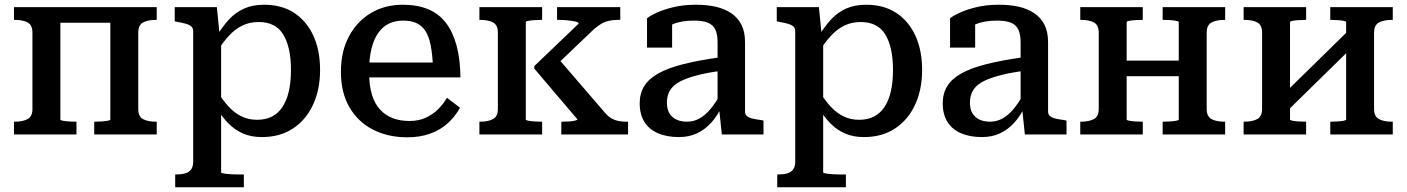

<svg xmlns="http://www.w3.org/2000/svg" viewBox="-20 -568 5941 811"><path d="M117 -108V-430Q117 -462 97 -473Q77 -484 42 -484H39V-538H235V-63Q235 -60 245.5 -58Q256 -56 271 -55Q286 -54 299 -54H303V0H39V-54H42Q76 -54 96.5 -65Q117 -76 117 -108ZM446 -63V-538H642V-484H639Q604 -484 584 -473Q564 -462 564 -430V-108Q564 -76 584 -65Q604 -54 639 -54H642V0H378V-54H382Q394 -54 409 -55Q424 -56 435 -58Q446 -60 446 -63ZM182 -472V-538H508V-472Z M1010 223H720V169H723Q745 169 761.5 164.5Q778 160 787 148Q796 136 796 115V-435Q796 -449 788.5 -456Q781 -463 765.5 -467.5Q750 -472 727 -476L718 -478V-538H896L909 -408L914 -403V160Q914 163 926.5 165Q939 167 956 168Q973 169 987 169H1010ZM1086 11Q1041 11 1006.5 -4Q972 -19 944 -47.5Q916 -76 892 -117L894 -188Q919 -147 944.5 -119Q970 -91 1000 -76.5Q1030 -62 1066 -62Q1102 -62 1128.5 -75.5Q1155 -89 1173 -116Q1191 -143 1200 -182.5Q1209 -222 1209 -272Q1209 -322 1200.5 -359.5Q1192 -397 1176 -423Q1160 -449 1134 -462Q1108 -475 1073 -475Q1035 -475 1004.5 -460.5Q974 -446 947 -417Q920 -388 893 -344L892 -410Q918 -454 946.5 -485Q975 -516 1011.5 -532Q1048 -548 1095 -548Q1171 -548 1223.5 -513Q1276 -478 1304 -416.5Q1332 -355 1332 -272Q1332 -190 1302.5 -126Q1273 -62 1218 -25.5Q1163 11 1086 11Z M1539 -264Q1539 -208 1551 -168.5Q1563 -129 1586 -104.5Q1609 -80 1640 -68.5Q1671 -57 1709 -57Q1749 -57 1779 -71Q1809 -85 1831 -107Q1853 -129 1868 -155L1923 -113Q1903 -76 1871.5 -47.5Q1840 -19 1797 -3.5Q1754 12 1700 12Q1619 12 1555.5 -20.5Q1492 -53 1456 -115Q1420 -177 1420 -265Q1420 -350 1453.5 -413.5Q1487 -477 1546 -512.5Q1605 -548 1682 -548Q1743 -548 1788.5 -529Q1834 -510 1863.5 -471.5Q1893 -433 1908.5 -375.5Q1924 -318 1925 -241H1511V-304H1834L1809 -280Q1807 -336 1799.5 -375Q1792 -414 1777 -437Q1762 -460 1739 -470.5Q1716 -481 1683 -481Q1650 -481 1623.5 -468.5Q1597 -456 1578 -429.5Q1559 -403 1549 -362Q1539 -321 1539 -264Z M2083 -108V-430Q2083 -462 2063 -473Q2043 -484 2008 -484H2005V-538H2270V-484H2265Q2253 -484 2238 -483Q2223 -482 2212 -480Q2201 -478 2201 -474V-63Q2201 -60 2212 -58Q2223 -56 2238 -55Q2253 -54 2265 -54H2270V0H2005V-54H2008Q2042 -54 2062.5 -65Q2083 -76 2083 -108ZM2633 0H2351V-54H2357Q2370 -54 2384.5 -55Q2399 -56 2409 -58.5Q2419 -61 2419 -64L2237 -278V-289L2424 -468Q2424 -474 2410.5 -477Q2397 -480 2378.5 -482Q2360 -484 2343 -484H2333V-538H2600V-484H2590Q2569 -484 2551.5 -480Q2534 -476 2519 -467Q2504 -458 2487 -443L2309 -273L2325 -336L2536 -91Q2550 -75 2563.5 -67.5Q2577 -60 2592.5 -57Q2608 -54 2626 -54H2633Z M3028 -327V-269Q2973 -262 2933 -252Q2893 -242 2866.5 -230.5Q2840 -219 2825 -204.5Q2810 -190 2803.5 -172.5Q2797 -155 2797 -134Q2797 -107 2807.5 -89.5Q2818 -72 2837 -63Q2856 -54 2882 -54Q2910 -54 2934.5 -67.5Q2959 -81 2981.5 -108Q3004 -135 3027 -177L3030 -120Q3010 -78 2983.5 -49Q2957 -20 2923.5 -4.5Q2890 11 2848 11Q2797 11 2759.5 -5Q2722 -21 2702 -53Q2682 -85 2682 -131Q2682 -173 2701 -204Q2720 -235 2761 -258Q2802 -281 2868 -297.5Q2934 -314 3028 -327ZM3029 0 3017 -114 3011 -117V-389Q3011 -422 3002 -442Q2993 -462 2971.5 -471.5Q2950 -481 2912 -481Q2857 -481 2821.5 -465.5Q2786 -450 2769 -432Q2767 -440 2769.5 -448Q2772 -456 2778.5 -463.5Q2785 -471 2795 -476.5Q2805 -482 2819 -483V-367H2713V-491Q2727 -502 2755.5 -515Q2784 -528 2825.5 -538Q2867 -548 2920 -548Q2966 -548 3003.5 -539.5Q3041 -531 3069 -512Q3097 -493 3112 -463Q3127 -433 3127 -390V-97Q3127 -84 3136 -77Q3145 -70 3161 -66.5Q3177 -63 3200 -60L3205 -58V0Z M3553 223H3263V169H3266Q3288 169 3304.5 164.5Q3321 160 3330 148Q3339 136 3339 115V-435Q3339 -449 3331.5 -456Q3324 -463 3308.5 -467.5Q3293 -472 3270 -476L3261 -478V-538H3439L3452 -408L3457 -403V160Q3457 163 3469.5 165Q3482 167 3499 168Q3516 169 3530 169H3553ZM3629 11Q3584 11 3549.5 -4Q3515 -19 3487 -47.5Q3459 -76 3435 -117L3437 -188Q3462 -147 3487.5 -119Q3513 -91 3543 -76.5Q3573 -62 3609 -62Q3645 -62 3671.5 -75.5Q3698 -89 3716 -116Q3734 -143 3743 -182.5Q3752 -222 3752 -272Q3752 -322 3743.5 -359.5Q3735 -397 3719 -423Q3703 -449 3677 -462Q3651 -475 3616 -475Q3578 -475 3547.5 -460.5Q3517 -446 3490 -417Q3463 -388 3436 -344L3435 -410Q3461 -454 3489.5 -485Q3518 -516 3554.5 -532Q3591 -548 3638 -548Q3714 -548 3766.5 -513Q3819 -478 3847 -416.5Q3875 -355 3875 -272Q3875 -190 3845.5 -126Q3816 -62 3761 -25.5Q3706 11 3629 11Z M4308 -327V-269Q4253 -262 4213 -252Q4173 -242 4146.5 -230.5Q4120 -219 4105 -204.5Q4090 -190 4083.5 -172.5Q4077 -155 4077 -134Q4077 -107 4087.5 -89.5Q4098 -72 4117 -63Q4136 -54 4162 -54Q4190 -54 4214.5 -67.5Q4239 -81 4261.5 -108Q4284 -135 4307 -177L4310 -120Q4290 -78 4263.5 -49Q4237 -20 4203.5 -4.5Q4170 11 4128 11Q4077 11 4039.5 -5Q4002 -21 3982 -53Q3962 -85 3962 -131Q3962 -173 3981 -204Q4000 -235 4041 -258Q4082 -281 4148 -297.5Q4214 -314 4308 -327ZM4309 0 4297 -114 4291 -117V-389Q4291 -422 4282 -442Q4273 -462 4251.5 -471.5Q4230 -481 4192 -481Q4137 -481 4101.5 -465.5Q4066 -450 4049 -432Q4047 -440 4049.5 -448Q4052 -456 4058.5 -463.5Q4065 -471 4075 -476.5Q4085 -482 4099 -483V-367H3993V-491Q4007 -502 4035.5 -515Q4064 -528 4105.5 -538Q4147 -548 4200 -548Q4246 -548 4283.5 -539.5Q4321 -531 4349 -512Q4377 -493 4392 -463Q4407 -433 4407 -390V-97Q4407 -84 4416 -77Q4425 -70 4441 -66.5Q4457 -63 4480 -60L4485 -58V0Z M4621 -108V-430Q4621 -462 4601 -473Q4581 -484 4546 -484H4543V-538H4807V-484H4803Q4790 -484 4775 -483Q4760 -482 4749.5 -480Q4739 -478 4739 -474V-63Q4739 -60 4749.5 -58Q4760 -56 4775 -55Q4790 -54 4803 -54H4807V0H4543V-54H4546Q4580 -54 4600.5 -65Q4621 -76 4621 -108ZM4959 -63V-474Q4959 -478 4948 -480Q4937 -482 4922 -483Q4907 -484 4895 -484H4891V-538H5155V-484H5152Q5118 -484 5097.5 -473Q5077 -462 5077 -430V-108Q5077 -76 5097.5 -65Q5118 -54 5152 -54H5155V0H4891V-54H4895Q4907 -54 4922 -55Q4937 -56 4948 -58Q4959 -60 4959 -63ZM4690 -246V-312H5017V-246Z M5311 -108V-430Q5311 -462 5291 -473Q5271 -484 5236 -484H5233V-538H5497V-484H5493Q5480 -484 5465 -483Q5450 -482 5439.5 -480Q5429 -478 5429 -474V-63Q5429 -60 5439.5 -58Q5450 -56 5465 -55Q5480 -54 5493 -54H5497V0H5233V-54H5236Q5270 -54 5290.5 -65Q5311 -76 5311 -108ZM5666 -63V-474Q5666 -478 5655.5 -480Q5645 -482 5630 -483Q5615 -484 5602 -484H5599V-538H5863V-484H5860Q5825 -484 5804.5 -473Q5784 -462 5784 -430V-108Q5784 -76 5804.5 -65Q5825 -54 5860 -54H5863V0H5599V-54H5602Q5615 -54 5630 -55Q5645 -56 5655.5 -58Q5666 -60 5666 -63ZM5417 -99 5375 -144 5677 -440 5719 -395Z"/></svg>

Font: Roboto Serif Medium
Style: Regular
Weight: 500
Designer: Greg Gazdowicz
Foundry: Commercial Type
Version: Version 1.008